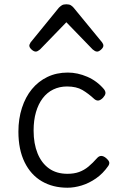

<svg xmlns="http://www.w3.org/2000/svg" viewBox="-20 -858 562 897"><path d="M295 19Q227 19 175.5 -11Q124 -41 95 -100Q66 -159 66 -243Q66 -303 82.5 -354Q99 -405 129 -441.5Q159 -478 201.5 -498.5Q244 -519 297 -519Q342 -519 387.5 -499.5Q433 -480 466 -441Q474 -430 472.5 -421Q471 -412 461 -401Q450 -390 440.5 -388.5Q431 -387 421 -395Q393 -421 365 -437.5Q337 -454 293 -454Q258 -454 229 -440Q200 -426 179.5 -399Q159 -372 148 -334Q137 -296 137 -248Q137 -187 155.5 -141.5Q174 -96 209 -71Q244 -46 295 -46Q326 -46 349.5 -54.5Q373 -63 393 -79.5Q413 -96 435 -121Q444 -130 454 -129.5Q464 -129 475 -120Q486 -111 489.5 -102.5Q493 -94 486 -83Q461 -47 428.5 -24.5Q396 -2 361.5 8.5Q327 19 295 19ZM147 -617Q138 -617 127.5 -626.5Q117 -636 117 -645Q117 -648 118.5 -651Q120 -654 123 -660L255 -822Q261 -828 268.5 -833Q276 -838 290 -838Q304 -838 311.5 -833Q319 -828 324 -822L457 -660Q461 -654 462 -651Q463 -648 463 -645Q463 -636 452.5 -626.5Q442 -617 434 -617Q428 -617 423 -620Q418 -623 413 -627L290 -754L167 -627Q162 -623 157 -620Q152 -617 147 -617Z"/></svg>

Font: Playwrite US Modern Light
Style: Regular
Weight: 300
Designer: Veronika Burian, José Scaglione
Foundry: TypeTogether
Version: Version 1.003